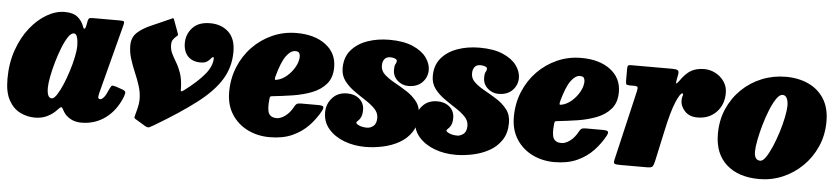

<svg xmlns="http://www.w3.org/2000/svg" viewBox="-44 -763 4352 995"><g transform="rotate(5 2132.0 -265.5)"><path d="M603.5 -126Q574.5 -54 520.2 -14.5Q466 25 396 25Q362.5 25 338 10.8Q313.5 -3.5 301.5 -24.5Q295 -36 293 -39.5Q287.5 -48 282.8 -45.2Q278 -42.5 267 -30.5Q246.5 -8 218 6Q189.5 20 153.5 20Q113.5 20 77.2 2.2Q41 -15.5 18 -56.5Q-5 -97.5 -5 -167.5Q-5 -250 19 -318.2Q43 -386.5 82.2 -435.8Q121.5 -485 168.2 -512Q215 -539 261 -539Q304.5 -539 327.8 -520.2Q351 -501.5 361 -473.5Q364 -462 369.2 -461Q374.5 -460 379 -482L383 -504Q385 -513 389.2 -516.5Q393.5 -520 406.5 -520H550.5Q568.5 -520 570.8 -515.5Q573 -511 569.5 -497L476 -138.5Q475 -134 473.5 -127Q472 -120 472 -116Q472 -104.5 482 -104.5Q490.5 -104.5 501 -116Q511.5 -127.5 526.5 -163Q533 -177.5 537.8 -179.5Q542.5 -181.5 559.5 -176.5L594 -164.5Q607 -159.5 609 -152.5Q611 -145.5 603.5 -126ZM340.5 -370Q340.5 -395 335.2 -413.8Q330 -432.5 317.5 -432.5Q303 -432.5 287.8 -409.5Q272.5 -386.5 258.2 -350.2Q244 -314 232.5 -273.5Q221 -233 214.2 -197.2Q207.5 -161.5 207.5 -140Q207.5 -87 232.5 -87Q243.5 -87 257.8 -108.2Q272 -129.5 286.5 -163Q301 -196.5 313.2 -235.2Q325.5 -274 333 -309.8Q340.5 -345.5 340.5 -370Z M983.5 -339.5Q941.5 -339.5 917.8 -364.8Q894 -390 894.5 -435.5Q895.5 -480.5 926.2 -513.5Q957 -546.5 1017 -546.5Q1075.5 -546.5 1112.5 -512Q1149.5 -477.5 1149.5 -409Q1149.5 -330 1110.2 -265.5Q1071 -201 987.8 -137Q904.5 -73 772.5 5.5Q759.5 13 750 17.5Q740.5 22 727.5 14L676 -17Q669 -21 668.2 -24.2Q667.5 -27.5 670.5 -38Q674.5 -54 680.2 -75.2Q686 -96.5 686.5 -120Q686.5 -156.5 675.5 -190.8Q664.5 -225 650 -258.8Q635.5 -292.5 624.8 -326.5Q614 -360.5 614 -395.5Q614 -437.5 641 -462.8Q668 -488 713.5 -507.5Q759 -527 814 -552Q821.5 -556 823.5 -555.8Q825.5 -555.5 829 -547L853 -482Q856 -474 855.8 -471.5Q855.5 -469 850 -464.5Q841.5 -458 833 -447Q824.5 -436 824.5 -420Q824 -394 834.2 -373Q844.5 -352 858.2 -329.2Q872 -306.5 882.8 -275.5Q893.5 -244.5 895 -198.5Q895 -192.5 895 -188.8Q895 -185 896 -183Q898.5 -179 912.5 -189.5Q977.5 -238 1014.2 -281.8Q1051 -325.5 1051 -368Q1051 -372.5 1047 -372.5Q1042 -372.5 1036 -364.2Q1030 -356 1018.2 -347.8Q1006.5 -339.5 983.5 -339.5Z M1145.5 -200Q1145.5 -270.5 1170.5 -331.2Q1195.5 -392 1240 -437.8Q1284.5 -483.5 1342.8 -509.2Q1401 -535 1467.5 -535Q1562 -535 1619.2 -491.8Q1676.5 -448.5 1676.5 -375.5Q1676.5 -321 1648.2 -288Q1620 -255 1574 -237.2Q1528 -219.5 1474 -211.2Q1420 -203 1368.5 -197.5Q1361 -197 1359.2 -193.8Q1357.5 -190.5 1356.5 -182.5Q1350.5 -127 1361.5 -106.8Q1372.5 -86.5 1402 -86.5Q1423 -86.5 1446.8 -103.8Q1470.5 -121 1489 -155.5Q1493.5 -164.5 1500 -168.8Q1506.5 -173 1521.5 -173H1610.5Q1632.5 -173 1637.2 -167.2Q1642 -161.5 1633.5 -145Q1611 -103 1576.5 -66.5Q1542 -30 1492.5 -7.5Q1443 15 1375 15Q1311 15 1259 -11Q1207 -37 1176.2 -85.2Q1145.5 -133.5 1145.5 -200ZM1386 -284.5Q1413 -290 1437.5 -311Q1462 -332 1477.8 -360Q1493.5 -388 1494 -414Q1494 -424.5 1489.5 -432.8Q1485 -441 1468.5 -441Q1444.5 -441 1421.2 -409Q1398 -377 1377.5 -301Q1374.5 -289.5 1376 -285.8Q1377.5 -282 1386 -284.5Z M1922 -132.5Q1922 -159.5 1901.8 -180.2Q1881.5 -201 1851.5 -220.2Q1821.5 -239.5 1791.2 -261Q1761 -282.5 1740.8 -309.8Q1720.5 -337 1720.5 -375Q1720.5 -431 1751.8 -468Q1783 -505 1835.2 -523.5Q1887.5 -542 1950 -542Q2023.5 -542 2071.5 -521.2Q2119.5 -500.5 2142.8 -468.5Q2166 -436.5 2166 -403.5Q2166 -366 2139.8 -339Q2113.5 -312 2067 -312Q2035 -312 2010.5 -334.2Q1986 -356.5 1986.5 -390Q1986.5 -412 1991.8 -419.5Q1997 -427 1997 -436Q1997 -443.5 1986.5 -447.8Q1976 -452 1962.5 -452Q1941.5 -452 1931.8 -439.2Q1922 -426.5 1922 -406Q1921.5 -379 1943 -359.5Q1964.5 -340 1996.2 -322.5Q2028 -305 2060 -284.5Q2092 -264 2113.5 -236Q2135 -208 2135 -166.5Q2135 -113.5 2111 -77.2Q2087 -41 2048 -19.2Q2009 2.5 1962.8 12.2Q1916.5 22 1873 22Q1813.5 22 1762.8 2.8Q1712 -16.5 1681 -52.5Q1650 -88.5 1650 -138.5Q1650 -182 1678.8 -214Q1707.5 -246 1756.5 -246Q1795 -246 1820 -224.2Q1845 -202.5 1845 -167Q1844.5 -140.5 1837.2 -127.8Q1830 -115 1823 -109.5Q1816 -104 1816 -99Q1816 -92.5 1833.2 -85.2Q1850.5 -78 1874 -78Q1889.5 -78 1905.5 -90Q1921.5 -102 1922 -132.5Z M2391 -132.5Q2391 -159.5 2370.8 -180.2Q2350.5 -201 2320.5 -220.2Q2290.5 -239.5 2260.2 -261Q2230 -282.5 2209.8 -309.8Q2189.5 -337 2189.5 -375Q2189.5 -431 2220.8 -468Q2252 -505 2304.2 -523.5Q2356.5 -542 2419 -542Q2492.5 -542 2540.5 -521.2Q2588.5 -500.5 2611.8 -468.5Q2635 -436.5 2635 -403.5Q2635 -366 2608.8 -339Q2582.5 -312 2536 -312Q2504 -312 2479.5 -334.2Q2455 -356.5 2455.5 -390Q2455.5 -412 2460.8 -419.5Q2466 -427 2466 -436Q2466 -443.5 2455.5 -447.8Q2445 -452 2431.5 -452Q2410.5 -452 2400.8 -439.2Q2391 -426.5 2391 -406Q2390.5 -379 2412 -359.5Q2433.5 -340 2465.2 -322.5Q2497 -305 2529 -284.5Q2561 -264 2582.5 -236Q2604 -208 2604 -166.5Q2604 -113.5 2580 -77.2Q2556 -41 2517 -19.2Q2478 2.5 2431.8 12.2Q2385.5 22 2342 22Q2282.5 22 2231.8 2.8Q2181 -16.5 2150 -52.5Q2119 -88.5 2119 -138.5Q2119 -182 2147.8 -214Q2176.5 -246 2225.5 -246Q2264 -246 2289 -224.2Q2314 -202.5 2314 -167Q2313.5 -140.5 2306.2 -127.8Q2299 -115 2292 -109.5Q2285 -104 2285 -99Q2285 -92.5 2302.2 -85.2Q2319.5 -78 2343 -78Q2358.5 -78 2374.5 -90Q2390.5 -102 2391 -132.5Z M2626.5 -200Q2626.5 -270.5 2651.5 -331.2Q2676.5 -392 2721 -437.8Q2765.5 -483.5 2823.8 -509.2Q2882 -535 2948.5 -535Q3043 -535 3100.2 -491.8Q3157.5 -448.5 3157.5 -375.5Q3157.5 -321 3129.2 -288Q3101 -255 3055 -237.2Q3009 -219.5 2955 -211.2Q2901 -203 2849.5 -197.5Q2842 -197 2840.2 -193.8Q2838.5 -190.5 2837.5 -182.5Q2831.5 -127 2842.5 -106.8Q2853.5 -86.5 2883 -86.5Q2904 -86.5 2927.8 -103.8Q2951.5 -121 2970 -155.5Q2974.5 -164.5 2981 -168.8Q2987.5 -173 3002.5 -173H3091.5Q3113.5 -173 3118.2 -167.2Q3123 -161.5 3114.5 -145Q3092 -103 3057.5 -66.5Q3023 -30 2973.5 -7.5Q2924 15 2856 15Q2792 15 2740 -11Q2688 -37 2657.2 -85.2Q2626.5 -133.5 2626.5 -200ZM2867 -284.5Q2894 -290 2918.5 -311Q2943 -332 2958.8 -360Q2974.5 -388 2975 -414Q2975 -424.5 2970.5 -432.8Q2966 -441 2949.5 -441Q2925.5 -441 2902.2 -409Q2879 -377 2858.5 -301Q2855.5 -289.5 2857 -285.8Q2858.5 -282 2867 -284.5Z M3206.5 -520H3423Q3442 -520 3450.5 -515.5Q3459 -511 3455.5 -492L3451 -469Q3447.5 -451.5 3449.5 -447Q3451.5 -442.5 3463.5 -459.5Q3491.5 -500.5 3519.8 -516.8Q3548 -533 3588.5 -533Q3618.5 -533 3646.2 -518.8Q3674 -504.5 3692 -478.8Q3710 -453 3710 -419Q3710 -357.5 3672 -318.8Q3634 -280 3574.5 -280Q3531.5 -280 3507.8 -306Q3484 -332 3485 -362.5Q3485 -375 3487.5 -381.2Q3490 -387.5 3490 -392.5Q3490 -397.5 3485.5 -397.5Q3474.5 -397.5 3453.2 -347.5Q3432 -297.5 3410 -193.5L3375.5 -35Q3371 -15.5 3365.8 -7.8Q3360.5 0 3336.5 0H3194.5Q3173 0 3167.2 -4.2Q3161.5 -8.5 3165.5 -25L3250 -387Q3254 -405 3251.2 -410Q3248.5 -415 3230.5 -415H3210Q3195 -415 3192.2 -419.8Q3189.5 -424.5 3189.5 -441V-499.5Q3189.5 -511 3192.2 -515.5Q3195 -520 3206.5 -520Z M3687.5 -205Q3687.5 -276.5 3713.5 -335.8Q3739.5 -395 3784.8 -438.8Q3830 -482.5 3888.8 -506.2Q3947.5 -530 4013 -530Q4079.5 -530 4131.2 -506Q4183 -482 4212.8 -434.8Q4242.5 -387.5 4242.5 -317.5Q4242.5 -246.5 4216 -186.5Q4189.5 -126.5 4144.2 -82.5Q4099 -38.5 4041.5 -14.2Q3984 10 3921 10Q3812.5 10 3750 -46Q3687.5 -102 3687.5 -205ZM3887 -130Q3887 -85 3918.5 -85Q3931.5 -85 3947 -107.5Q3962.5 -130 3977.8 -165.8Q3993 -201.5 4005.8 -242Q4018.5 -282.5 4026 -319.5Q4033.5 -356.5 4034 -380Q4034 -405.5 4026.5 -420.2Q4019 -435 4004 -435Q3988.5 -435 3972.2 -411.2Q3956 -387.5 3940.8 -350Q3925.5 -312.5 3913.5 -270.2Q3901.5 -228 3894.2 -190.5Q3887 -153 3887 -130Z"/></g></svg>

Font: Besley* Narrow Fatface
Style: Italic
Weight: 900
Width: 4
Italic angle: -13°
Designer: Owen Earl
Foundry: indestructible type*
Version: Version 3.000; ttfautohint (v1.8.3)